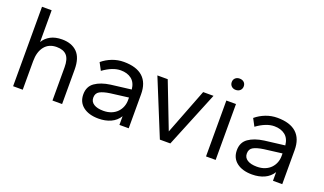

<svg xmlns="http://www.w3.org/2000/svg" viewBox="-69 -1088 2558 1517"><g transform="rotate(20 1210.5 -329.5)"><path d="M410 0V-280Q410 -348 382.5 -378.5Q355 -409 298 -409Q232 -409 196 -363.5Q160 -318 160 -240V0H79V-668H160V-401Q182 -438 221.5 -459Q261 -480 318 -480Q399 -480 445 -434Q491 -388 491 -289V0Z M799 10Q718 10 670 -27Q622 -64 622 -130Q622 -196 670.5 -230Q719 -264 799 -275L969 -296Q963 -354 927.5 -381.5Q892 -409 837 -409Q769 -409 689 -351L656 -413Q693 -444 739.5 -462Q786 -480 837 -480Q943 -480 997 -431Q1051 -382 1051 -286V0H973V-73Q947 -31 902 -10.5Q857 10 799 10ZM814 -61Q852 -61 881.5 -73Q911 -85 930.5 -105.5Q950 -126 960 -152Q970 -178 970 -206V-229L820 -210Q764 -202 734.5 -186Q705 -170 705 -132Q705 -98 734 -79.5Q763 -61 814 -61Z M1313 0 1121 -470H1208L1357 -85L1506 -470H1593L1401 0Z M1701 0V-470H1782V0ZM1741 -574Q1719 -574 1705 -587.5Q1691 -601 1691 -622Q1691 -643 1705 -656Q1719 -669 1741 -669Q1764 -669 1778 -656Q1792 -643 1792 -622Q1792 -601 1778 -587.5Q1764 -574 1741 -574Z M2090 10Q2009 10 1961 -27Q1913 -64 1913 -130Q1913 -196 1961.5 -230Q2010 -264 2090 -275L2260 -296Q2254 -354 2218.5 -381.5Q2183 -409 2128 -409Q2060 -409 1980 -351L1947 -413Q1984 -444 2030.5 -462Q2077 -480 2128 -480Q2234 -480 2288 -431Q2342 -382 2342 -286V0H2264V-73Q2238 -31 2193 -10.5Q2148 10 2090 10ZM2105 -61Q2143 -61 2172.5 -73Q2202 -85 2221.5 -105.5Q2241 -126 2251 -152Q2261 -178 2261 -206V-229L2111 -210Q2055 -202 2025.5 -186Q1996 -170 1996 -132Q1996 -98 2025 -79.5Q2054 -61 2105 -61Z"/></g></svg>

Font: Celebes
Style: Regular
Weight: 400
Designer: Anugrah Pasau
Foundry: Lafontype
Version: Version 1.000; ttfautohint (v1.8.4)